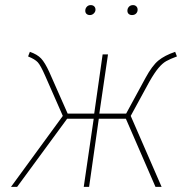

<svg xmlns="http://www.w3.org/2000/svg" viewBox="-20 -732 744 752"><path d="M673 -511Q646 -501 631 -492.5Q616 -484 600.5 -465.5Q585 -447 565 -412L492 -278L613 0H589L473 -267H367L329 0H308L347 -267H243L47 0H23L226 -278L157 -435Q139 -476 128 -488Q117 -500 90 -511L97 -529Q126 -519 141 -503Q156 -487 173 -450L245 -287H349L382 -519H403L369 -287H474L550 -427Q576 -475 600.5 -495Q625 -515 666 -529ZM314 -690Q314 -699 320 -705.5Q326 -712 335 -712Q344 -712 349 -707Q354 -702 354 -694Q354 -686 347.5 -679.5Q341 -673 332 -673Q324 -673 319 -677.5Q314 -682 314 -690ZM479 -690Q479 -699 485 -705.5Q491 -712 501 -712Q509 -712 514 -707Q519 -702 519 -694Q519 -685 513 -679Q507 -673 497 -673Q489 -673 484 -677.5Q479 -682 479 -690Z"/></svg>

Font: Fira Sans Thin
Style: Italic
Weight: 250
Italic angle: -8°
Designer: Carrois Corporate & Edenspiekermann AG
Foundry: Carrois Corporate GbR & Edenspiekermann AG
Version: Version 4.203